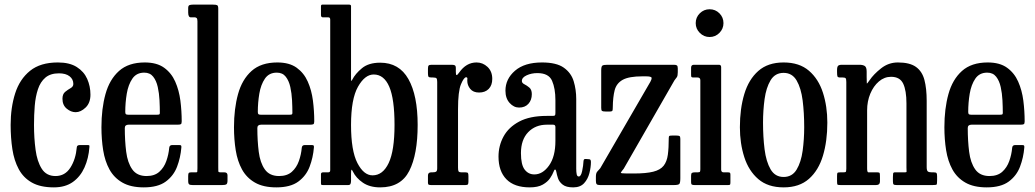

<svg xmlns="http://www.w3.org/2000/svg" viewBox="-20 -800 4474 830"><path d="M26 -260Q26 -335 45.5 -396.2Q65 -457.5 109.8 -493.8Q154.5 -530 230 -530Q281 -530 312 -510.2Q343 -490.5 357 -458.8Q371 -427 371 -391Q371 -355 350 -335Q329 -315 307 -315Q287 -315 268.5 -330.2Q250 -345.5 250 -373Q250 -393.5 261.8 -403Q273.5 -412.5 285.2 -419Q297 -425.5 297 -437Q297 -457.5 280.8 -470.2Q264.5 -483 235 -483Q198 -483 176.2 -464.5Q154.5 -446 144 -414.2Q133.5 -382.5 130.2 -342.8Q127 -303 127 -260Q127 -203 133.8 -152.5Q140.5 -102 160.5 -70.5Q180.5 -39 220 -39Q261 -39 284.2 -75.2Q307.5 -111.5 312 -163.5Q312.5 -173 326 -173H357Q365 -173 366 -171.5Q367 -170 366.5 -164Q363 -115.5 345.2 -76Q327.5 -36.5 294.8 -13.2Q262 10 213 10Q154.5 10 117.8 -10.8Q81 -31.5 61 -68.8Q41 -106 33.5 -155Q26 -204 26 -260Z M418.5 -250Q418.5 -330 436 -393.2Q453.5 -456.5 494.5 -493.2Q535.5 -530 606 -530Q658 -530 689.5 -507.2Q721 -484.5 737.5 -447.2Q754 -410 759.8 -365Q765.5 -320 765.5 -275.5Q765.5 -265.5 761.8 -263.2Q758 -261 747.5 -261H536Q519.5 -261 519.5 -246.5Q519.5 -191.5 525.5 -144Q531.5 -96.5 551.8 -67.8Q572 -39 613.5 -39Q648 -39 668.5 -57.2Q689 -75.5 699 -103.8Q709 -132 711.5 -161Q712.5 -173 725 -173H754Q761.5 -173 763 -170.5Q764.5 -168 764 -162.5Q760.5 -119 745.5 -79.5Q730.5 -40 696.5 -15Q662.5 10 601.5 10Q545 10 509 -10.8Q473 -31.5 453.2 -67.5Q433.5 -103.5 426 -150.5Q418.5 -197.5 418.5 -250ZM535.5 -304H656.5Q666.5 -304 668.8 -305.5Q671 -307 671 -312Q671 -337 669.5 -366.8Q668 -396.5 662 -423.8Q656 -451 642.2 -468.5Q628.5 -486 603.5 -486Q570 -486 552.2 -460Q534.5 -434 528 -395Q521.5 -356 521.5 -316.5Q521.5 -309 524 -306.5Q526.5 -304 535.5 -304Z M822.5 -725H805Q793.5 -725 793.5 -746V-765Q793.5 -775.5 799 -777.8Q804.5 -780 814 -780H901Q914 -780 918.8 -777.5Q923.5 -775 923.5 -762V-77Q923.5 -64 923.8 -59.5Q924 -55 934 -55H950Q963.5 -55 963.5 -42V-20Q963.5 -6 958.2 -3Q953 0 940 0H813Q802 0 797.8 -3Q793.5 -6 793.5 -18V-38Q793.5 -47 795.2 -51Q797 -55 806 -55H828Q832 -55 832.8 -57.5Q833.5 -60 833.5 -72V-708Q833.5 -719 830 -722Q826.5 -725 822.5 -725Z M991.5 -250Q991.5 -330 1009 -393.2Q1026.5 -456.5 1067.5 -493.2Q1108.5 -530 1179 -530Q1231 -530 1262.5 -507.2Q1294 -484.5 1310.5 -447.2Q1327 -410 1332.8 -365Q1338.5 -320 1338.5 -275.5Q1338.5 -265.5 1334.8 -263.2Q1331 -261 1320.5 -261H1109Q1092.5 -261 1092.5 -246.5Q1092.5 -191.5 1098.5 -144Q1104.5 -96.5 1124.8 -67.8Q1145 -39 1186.5 -39Q1221 -39 1241.5 -57.2Q1262 -75.5 1272 -103.8Q1282 -132 1284.5 -161Q1285.5 -173 1298 -173H1327Q1334.5 -173 1336 -170.5Q1337.5 -168 1337 -162.5Q1333.5 -119 1318.5 -79.5Q1303.5 -40 1269.5 -15Q1235.5 10 1174.5 10Q1118 10 1082 -10.8Q1046 -31.5 1026.2 -67.5Q1006.5 -103.5 999 -150.5Q991.5 -197.5 991.5 -250ZM1108.5 -304H1229.5Q1239.5 -304 1241.8 -305.5Q1244 -307 1244 -312Q1244 -337 1242.5 -366.8Q1241 -396.5 1235 -423.8Q1229 -451 1215.2 -468.5Q1201.5 -486 1176.5 -486Q1143 -486 1125.2 -460Q1107.5 -434 1101 -395Q1094.5 -356 1094.5 -316.5Q1094.5 -309 1097 -306.5Q1099.5 -304 1108.5 -304Z M1376 -725Q1367.5 -725 1367.5 -735V-772.5Q1367.5 -780 1373 -780H1489.5Q1497.5 -780 1497.5 -773.5V-463.5Q1497.5 -452.5 1498.5 -450.5Q1499.5 -448.5 1502.5 -455Q1516 -481.5 1544.8 -505.2Q1573.5 -529 1623.5 -529Q1705.5 -529 1745.5 -458.2Q1785.5 -387.5 1785.5 -260Q1785.5 -132.5 1749.2 -61.2Q1713 10 1623.5 10Q1578.5 10 1548.8 -10.2Q1519 -30.5 1505.5 -58.5Q1501 -68 1499.2 -66Q1497.5 -64 1497.5 -46V-18Q1497.5 -10.5 1495.2 -5.2Q1493 0 1485 0H1377Q1371 0 1369.2 -1.2Q1367.5 -2.5 1367.5 -8.5V-47Q1367.5 -55 1377 -55H1399Q1407.5 -55 1407.5 -64V-715Q1407.5 -725 1399.5 -725ZM1497.5 -260Q1497.5 -148.5 1525 -95.2Q1552.5 -42 1590.5 -42Q1635 -42 1660.2 -95.2Q1685.5 -148.5 1685.5 -260Q1685.5 -372 1662.8 -425Q1640 -478 1595.5 -478Q1557.5 -478 1527.5 -425Q1497.5 -372 1497.5 -260Z M1870 -446Q1870 -458 1866.8 -461.5Q1863.5 -465 1852 -465H1845Q1834 -465 1832 -469Q1830 -473 1830 -484V-502.5Q1830 -513 1832.8 -516.5Q1835.5 -520 1846 -520H1932.5Q1941 -520 1945.8 -517.8Q1950.5 -515.5 1950.5 -506V-488.5Q1950.5 -476 1953.8 -475.5Q1957 -475 1965 -486.5Q1995.5 -530 2040 -530Q2067 -530 2087.5 -510.8Q2108 -491.5 2108 -459Q2108 -431.5 2092.8 -415.8Q2077.5 -400 2051 -400Q2025.5 -400 2012.8 -415.8Q2000 -431.5 2000 -451Q2000 -454.5 2000.2 -456.2Q2000.5 -458 2000.5 -460Q2000.5 -466 1995 -466Q1985.5 -466 1972.8 -435.8Q1960 -405.5 1960 -328V-75.5Q1960 -64 1962.2 -59.5Q1964.5 -55 1976 -55H1992Q2001.5 -55 2003.2 -51.2Q2005 -47.5 2005 -38V-15.5Q2005 -6.5 2002.8 -3.2Q2000.5 0 1992 0H1844Q1837.5 0 1833.8 -1.5Q1830 -3 1830 -9.5V-41Q1830 -55 1844 -55H1849.5Q1861 -55 1865.5 -58.2Q1870 -61.5 1870 -72.5Z M2135 -123Q2135 -170 2156.8 -210Q2178.5 -250 2224.5 -274.5Q2270.5 -299 2344 -299H2368Q2376.5 -299 2378.8 -301Q2381 -303 2381 -312V-367Q2381 -417.5 2366.5 -450.8Q2352 -484 2303 -484Q2277.5 -484 2256.8 -474.5Q2236 -465 2236 -450Q2236 -441 2246.8 -435.8Q2257.5 -430.5 2268.2 -421.5Q2279 -412.5 2279 -393Q2279 -367.5 2264.2 -351.2Q2249.5 -335 2224 -335Q2201 -335 2183 -355Q2165 -375 2165 -408Q2165 -458.5 2206.2 -494.2Q2247.5 -530 2323 -530Q2385.5 -530 2417.2 -507.5Q2449 -485 2460 -448.8Q2471 -412.5 2471 -372V-71Q2471 -56 2473 -46.5Q2475 -37 2482 -37Q2491.5 -37 2496.5 -60.2Q2501.5 -83.5 2502.5 -104Q2503 -109.5 2505.5 -111.5Q2508 -113.5 2516 -112.5L2528 -111.5Q2534.5 -111 2534.5 -99.5Q2534.5 -77.5 2528 -51.8Q2521.5 -26 2505 -8Q2488.5 10 2458 10H2457.5Q2427.5 10 2412.5 -1.8Q2397.5 -13.5 2392.2 -29.2Q2387 -45 2385 -57Q2383.5 -66 2380 -67Q2376.5 -68 2372.5 -56.5Q2368.5 -45.5 2358 -29.8Q2347.5 -14 2326.5 -2Q2305.5 10 2270 10Q2203.5 10 2169.2 -25Q2135 -60 2135 -123ZM2232 -138Q2232 -88 2248 -67Q2264 -46 2290 -46Q2326 -46 2353.5 -84.5Q2381 -123 2381 -191V-251Q2381 -261 2371 -261H2344Q2294.5 -261 2263.2 -228.5Q2232 -196 2232 -138Z M2757 -470Q2699 -470 2672 -455Q2645 -440 2637.2 -410.2Q2629.5 -380.5 2629 -335.5Q2629 -327 2627.8 -322.5Q2626.5 -318 2616.5 -318H2597Q2586 -318 2582.5 -320.5Q2579 -323 2579 -333.5V-495Q2579 -512.5 2583.8 -516.2Q2588.5 -520 2606 -520H2893Q2902.5 -520 2906.2 -517.2Q2910 -514.5 2910 -504.5V-488Q2910 -472.5 2906 -466.5Q2902 -460.5 2895.5 -452.5L2676.5 -71Q2665 -57 2663.8 -53.5Q2662.5 -50 2690 -50H2720Q2773.5 -50 2804 -57.8Q2834.5 -65.5 2848.8 -83.5Q2863 -101.5 2867 -131Q2871 -160.5 2871 -204Q2871 -211.5 2874.5 -212.8Q2878 -214 2885.5 -214H2904Q2914 -214 2917.5 -211.8Q2921 -209.5 2921 -200V-30Q2921 -10 2916.8 -5Q2912.5 0 2893 0H2574Q2563 0 2559.5 -3.8Q2556 -7.5 2556 -18V-36.5Q2556 -52 2562.2 -58.5Q2568.5 -65 2575 -73L2791.5 -446.5Q2797.5 -457 2796.8 -463.5Q2796 -470 2772 -470Z M2987.5 -700Q2987.5 -725 3005.2 -742.5Q3023 -760 3047.5 -760Q3072.5 -760 3090 -742.5Q3107.5 -725 3107.5 -700Q3107.5 -675.5 3090 -657.8Q3072.5 -640 3047.5 -640Q3023 -640 3005.2 -657.8Q2987.5 -675.5 2987.5 -700ZM2995.5 -465H2978Q2970.5 -465 2969 -467.2Q2967.5 -469.5 2967.5 -477V-507Q2967.5 -520 2979.5 -520H3088Q3097.5 -520 3097.5 -509.5V-67Q3097.5 -55 3108 -55H3125.5Q3132.5 -55 3135 -53.5Q3137.5 -52 3137.5 -45V-12Q3137.5 -5 3136.2 -2.5Q3135 0 3128 0H2983Q2974.5 0 2971 -2Q2967.5 -4 2967.5 -12V-40Q2967.5 -50 2971.2 -52.5Q2975 -55 2984 -55H2996Q3004.5 -55 3006 -58Q3007.5 -61 3007.5 -69V-453Q3007.5 -465 2995.5 -465Z M3178.5 -250Q3178.5 -330 3197.5 -393.2Q3216.5 -456.5 3258 -493.2Q3299.5 -530 3367.5 -530Q3435.5 -530 3477 -494.2Q3518.5 -458.5 3537.5 -399.2Q3556.5 -340 3556.5 -270Q3556.5 -190 3537.5 -126.8Q3518.5 -63.5 3477 -26.8Q3435.5 10 3367.5 10Q3299.5 10 3258 -25.8Q3216.5 -61.5 3197.5 -120.8Q3178.5 -180 3178.5 -250ZM3278.5 -270Q3278.5 -208 3285.2 -154.5Q3292 -101 3311.2 -68Q3330.5 -35 3367.5 -35Q3404.5 -35 3423.8 -67Q3443 -99 3449.8 -148.5Q3456.5 -198 3456.5 -250Q3456.5 -312 3449.8 -365.5Q3443 -419 3423.8 -452Q3404.5 -485 3367.5 -485Q3330.5 -485 3311.2 -453Q3292 -421 3285.2 -371.5Q3278.5 -322 3278.5 -270Z M3623.5 -465H3612.5Q3602 -465 3600.2 -469.8Q3598.5 -474.5 3598.5 -489V-496.5Q3598.5 -511 3603 -515.5Q3607.5 -520 3620 -520H3695Q3710 -520 3718.2 -514.8Q3726.5 -509.5 3726.5 -490.5V-467Q3726.5 -441.5 3727.2 -439.2Q3728 -437 3739 -453Q3756.5 -479 3788.8 -504.5Q3821 -530 3861.5 -530Q3912.5 -530 3939.5 -510.8Q3966.5 -491.5 3976.2 -454.5Q3986 -417.5 3986 -364V-78Q3986 -63 3990.8 -59Q3995.5 -55 4007.5 -55H4016.5Q4026.5 -55 4028.8 -51.5Q4031 -48 4031 -37.5V-21Q4031 -4.5 4028.8 -2.2Q4026.5 0 4010.5 0H3856.5Q3846 0 3843 -2.8Q3840 -5.5 3840 -16.5V-34.5Q3840 -43 3840.8 -49Q3841.5 -55 3848 -55H3893Q3899.5 -55 3899 -58.8Q3898.5 -62.5 3898.5 -76.5V-353Q3898.5 -408.5 3884.5 -438.2Q3870.5 -468 3832 -468Q3803 -468 3779.5 -448Q3756 -428 3742.2 -395Q3728.5 -362 3728.5 -323V-72Q3728.5 -55 3734 -55H3773Q3781.5 -55 3782.8 -51.5Q3784 -48 3784 -34V-15.5Q3784 0 3767 0H3614.5Q3602 0 3600.2 -2.2Q3598.5 -4.5 3598.5 -17V-39.5Q3598.5 -51 3600.5 -53Q3602.5 -55 3614 -55H3623.5Q3632 -55 3635.2 -56.2Q3638.5 -57.5 3638.5 -70.5V-445.5Q3638.5 -458.5 3635.5 -461.8Q3632.5 -465 3623.5 -465Z M4062.5 -250Q4062.5 -330 4080 -393.2Q4097.5 -456.5 4138.5 -493.2Q4179.5 -530 4250 -530Q4302 -530 4333.5 -507.2Q4365 -484.5 4381.5 -447.2Q4398 -410 4403.8 -365Q4409.5 -320 4409.5 -275.5Q4409.5 -265.5 4405.8 -263.2Q4402 -261 4391.5 -261H4180Q4163.5 -261 4163.5 -246.5Q4163.5 -191.5 4169.5 -144Q4175.5 -96.5 4195.8 -67.8Q4216 -39 4257.5 -39Q4292 -39 4312.5 -57.2Q4333 -75.5 4343 -103.8Q4353 -132 4355.5 -161Q4356.5 -173 4369 -173H4398Q4405.5 -173 4407 -170.5Q4408.5 -168 4408 -162.5Q4404.5 -119 4389.5 -79.5Q4374.5 -40 4340.5 -15Q4306.5 10 4245.5 10Q4189 10 4153 -10.8Q4117 -31.5 4097.2 -67.5Q4077.5 -103.5 4070 -150.5Q4062.5 -197.5 4062.5 -250ZM4179.5 -304H4300.5Q4310.5 -304 4312.8 -305.5Q4315 -307 4315 -312Q4315 -337 4313.5 -366.8Q4312 -396.5 4306 -423.8Q4300 -451 4286.2 -468.5Q4272.5 -486 4247.5 -486Q4214 -486 4196.2 -460Q4178.5 -434 4172 -395Q4165.5 -356 4165.5 -316.5Q4165.5 -309 4168 -306.5Q4170.5 -304 4179.5 -304Z"/></svg>

Font: Besley* Condensed
Style: Regular
Weight: 400
Width: 3
Designer: Owen Earl
Foundry: indestructible type*
Version: Version 3.000; ttfautohint (v1.8.3)